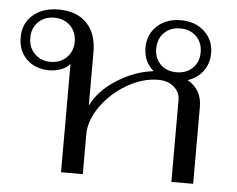

<svg xmlns="http://www.w3.org/2000/svg" viewBox="-45 -623 834 676"><g transform="rotate(5 372.0 -285.0)"><path d="M661 -272V0H584V-289Q584 -317 562.5 -335.5Q541 -354 507 -354Q452 -354 397 -322Q342 -290 306.5 -240Q271 -190 271 -140V0H194V-383Q184 -370 164 -362Q144 -354 121 -354Q72 -354 41.5 -383.5Q11 -413 11 -461Q11 -510 45.5 -540Q80 -570 136 -570Q200 -570 235.5 -533.5Q271 -497 271 -430V-242Q296 -295 358 -335Q420 -375 488 -383Q452 -413 452 -463Q452 -510 484.5 -540Q517 -570 568 -570Q619 -570 651.5 -540Q684 -510 684 -463Q684 -427 664 -400Q644 -373 610 -362Q661 -333 661 -272ZM490 -463Q490 -429 511.5 -407.5Q533 -386 568 -386Q603 -386 625 -407.5Q647 -429 647 -463Q647 -498 625 -519.5Q603 -541 568 -541Q534 -541 512 -519.5Q490 -498 490 -463ZM202 -462Q202 -496 180 -518Q158 -540 123 -540Q89 -540 67 -518.5Q45 -497 45 -462Q45 -428 67 -406Q89 -384 123 -384Q158 -384 180 -406Q202 -428 202 -462Z"/></g></svg>

Font: Fahkwang Light
Style: Regular
Weight: 300
Version: Version 1.000; ttfautohint (v1.6)